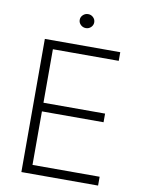

<svg xmlns="http://www.w3.org/2000/svg" viewBox="-95 -939 746 1004"><g transform="rotate(10 278.0 -437.0)"><path d="M89.8 -707H490.2V-661.1H140.6V-377H467.8V-331.1H140.6V-46.9H497.1V0H89.8ZM252 -836.9Q252 -852.1 263.4 -863Q274.9 -874 291 -874Q306.6 -874 317.9 -863Q329.1 -852.1 329.1 -836.9Q329.1 -821.8 317.9 -810.8Q306.6 -799.8 291 -799.8Q274.9 -799.8 263.4 -810.8Q252 -821.8 252 -836.9Z"/></g></svg>

Font: Pretendard GOV ExtraLight
Style: Regular
Weight: 200
Designer: Base glyphs from Inter by Rasmus Andersson; Hangeul glyphs from Noto Sans CJK(Source Han Sans) by Jang Soo-young and Kan
Foundry: Kil Hyung-jin
Version: Version 1.309